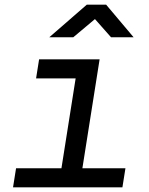

<svg xmlns="http://www.w3.org/2000/svg" viewBox="-20 -805 640 825"><path d="M36 0 49 -82H244L305 -468H135L148 -550H408L334 -82H519L506 0ZM192 -645 353 -785H436L554 -645H457L388 -723L295 -645Z"/></svg>

Font: JetBrains Mono NL
Style: Italic
Weight: 400
Italic angle: -9°
Monospace: yes
Designer: Philipp Nurullin, Konstantin Bulenkov
Foundry: JetBrains
Version: Version 2.305; ttfautohint (v1.8.4.7-5d5b)